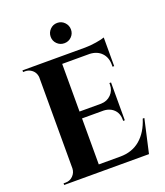

<svg xmlns="http://www.w3.org/2000/svg" viewBox="-158 -995 948 1102"><g transform="rotate(-20 315.5 -444.0)"><path d="M366 -782Q348 -764 322 -764Q296 -764 278 -782Q260 -800 260 -825.5Q260 -851 278 -869.5Q296 -888 322 -888Q348 -888 366 -869.5Q384 -851 384 -825.5Q384 -800 366 -782ZM55 -10Q81 -10 99.5 -28.5Q118 -47 119 -73V-630Q116 -665 86 -682Q71 -690 55 -690H42V-700H425Q456 -700 493 -706Q530 -712 545 -718V-543H535V-555Q535 -600 508.5 -627.5Q482 -655 437 -657H269V-366H401Q438 -367 462 -391.5Q486 -416 486 -452V-461H496V-230H486V-238Q486 -288 446 -312Q426 -323 402 -324H269V-43H400Q473 -43 522.5 -85Q572 -127 596 -204H606L560 0H42V-10Z"/></g></svg>

Font: Cinzel Decorative
Style: Bold
Weight: 700
Version: Version 1.002;PS 001.002;hotconv 1.0.56;makeotf.lib2.0.21325